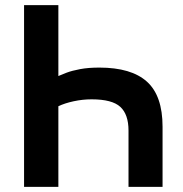

<svg xmlns="http://www.w3.org/2000/svg" viewBox="-20 -730 716 750"><path d="M208 -710V-433Q219 -438 240 -446Q261 -454 293 -460Q325 -466 368 -466Q493 -466 554 -411Q615 -356 615 -235V0H482V-220Q482 -283 450 -312.5Q418 -342 338 -342Q303 -342 268 -334.5Q233 -327 208 -315V0H74V-710Z"/></svg>

Font: YasnoRaleway
Style: Bold
Weight: 700
Designer: Matt McInerney, Pablo Impallari, Rodrigo Fuenzalida
Foundry: Matt McInerney, Pablo Impallari, Rodrigo Fuenzalida
Version: Version 4.026